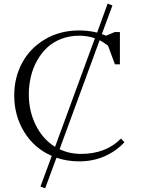

<svg xmlns="http://www.w3.org/2000/svg" viewBox="-20 -878 779 1054"><path d="M58.1 -354Q58.1 -452.6 101.8 -533.4Q145.5 -614.3 227.5 -662.6Q309.6 -710.9 415 -710.9Q463.4 -710.9 513.2 -699.2L570.8 -857.9L597.2 -848.1L539.1 -690.9Q558.6 -683.6 562 -682.1L609.9 -702.1H638.2V-524.9H610.8L573.2 -627Q548.8 -646.5 526.9 -657.2L307.1 -59.1Q360.4 -33.2 424.8 -33.2Q561.5 -33.2 644 -117.2L663.1 -97.2Q616.7 -47.4 553.5 -19.8Q490.2 7.8 415 7.8Q347.7 7.8 290 -12.2L228 155.8L202.1 146L264.2 -22Q167.5 -64.5 112.8 -153.8Q58.1 -243.2 58.1 -354ZM138.2 -358.9Q138.2 -268.1 176.3 -191.2Q214.4 -114.3 282.2 -71.8L501 -668Q459.5 -682.1 415 -682.1Q361.8 -682.1 316.4 -664.6Q271 -647 238.8 -616.7Q206.5 -586.4 183.6 -545.4Q160.6 -504.4 149.4 -457Q138.2 -409.7 138.2 -358.9Z"/></svg>

Font: Dihjauti
Style: Regular
Weight: 400
Designer: T. Christopher White
Version: Version 3.0.0